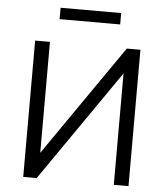

<svg xmlns="http://www.w3.org/2000/svg" viewBox="-59 -930 851 982"><g transform="rotate(5 367.0 -439.0)"><path d="M97 0V-700H173V-130.5L567.5 -700H637.5V0H562V-572L166 0ZM212 -820V-878.5H523V-820Z"/></g></svg>

Font: Geologica Roman ExtraLight
Style: Regular
Weight: 250
Designer: Sindre Bremnes, Frode Helland
Foundry: Monokrom Skriftforlag AS
Version: Version 1.010;gftools[0.9.28]